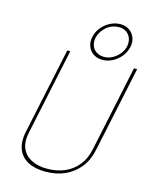

<svg xmlns="http://www.w3.org/2000/svg" viewBox="-136 -1014 877 1112"><g transform="rotate(15 303.0 -458.0)"><path d="M446 -927Q415 -927 385.5 -912Q356 -897 335 -871.5Q314 -846 307 -814Q300 -782 310 -756Q320 -730 343 -715Q366 -700 397 -700Q428 -700 457 -715Q486 -730 507 -756Q528 -782 535 -814Q542 -846 531.5 -871.5Q521 -897 499 -912Q477 -927 446 -927ZM442 -908Q480 -908 502 -881Q523 -853 516 -814Q512 -795 501 -777.5Q490 -760 473 -746Q457 -733 439 -726Q421 -719 401 -719Q383 -719 368.5 -725Q354 -731 343 -742Q331 -755 326.5 -773.5Q322 -792 326 -814Q331 -834 341.5 -850.5Q352 -867 368 -881Q385 -895 403.5 -901.5Q422 -908 442 -908ZM497 -186 606 -700H587L478 -185Q466 -127 434 -87.5Q402 -48 355 -28Q308 -8 250 -8Q195 -8 155.5 -28.5Q116 -49 99.5 -88Q83 -127 96 -185L205 -700H187L78 -186Q64 -122 81 -78Q98 -34 140.5 -11.5Q183 11 246 11Q310 11 361.5 -12Q413 -35 448.5 -79Q484 -123 497 -186Z"/></g></svg>

Font: Advent Pro Thin
Style: Italic
Weight: 250
Italic angle: -12°
Version: Version 3.000